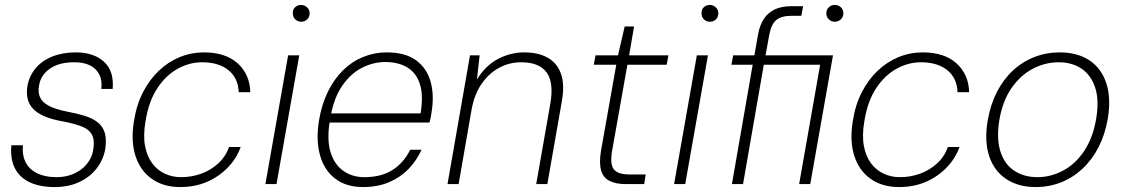

<svg xmlns="http://www.w3.org/2000/svg" viewBox="-20 -745 4550 777"><path d="M201 12Q142 12 101 -7Q60 -26 40.5 -63.5Q21 -101 26 -157H73Q69 -115 85 -86Q101 -57 133 -42.5Q165 -28 208 -28Q248 -28 280 -42.5Q312 -57 332 -82Q352 -107 357 -137Q364 -177 352.5 -199Q341 -221 312.5 -232.5Q284 -244 238 -253Q197 -260 167 -271.5Q137 -283 118.5 -300Q100 -317 93 -341Q86 -365 91 -397Q98 -437 123.5 -468Q149 -499 191 -516Q233 -533 287 -533Q359 -533 400.5 -495.5Q442 -458 436 -385H390Q396 -434 367.5 -463.5Q339 -493 280 -493Q218 -493 181 -466.5Q144 -440 138 -398Q133 -373 141.5 -352.5Q150 -332 176.5 -317.5Q203 -303 253 -293Q291 -286 322 -276.5Q353 -267 374 -251Q395 -235 403.5 -209Q412 -183 406 -142Q398 -97 370 -62Q342 -27 299 -7.5Q256 12 201 12Z M709 12Q641 12 594 -21.5Q547 -55 528 -115Q509 -175 522 -254Q532 -320 558.5 -371.5Q585 -423 623 -459Q661 -495 707.5 -514Q754 -533 805 -533Q893 -533 942 -488.5Q991 -444 993 -372H946Q944 -429 904.5 -461Q865 -493 798 -493Q747 -493 699.5 -467Q652 -441 617 -388.5Q582 -336 569 -255Q559 -197 567 -154.5Q575 -112 596 -84Q617 -56 647.5 -42Q678 -28 712 -28Q755 -28 794 -42Q833 -56 863 -83.5Q893 -111 907 -150H954Q937 -103 901.5 -66.5Q866 -30 817.5 -9Q769 12 709 12Z M1054 0 1146 -521H1191L1099 0ZM1199 -657Q1185 -657 1175 -666.5Q1165 -676 1165 -691Q1164 -706 1174 -715.5Q1184 -725 1198 -725Q1212 -725 1222.5 -715.5Q1233 -706 1233 -691Q1233 -676 1223 -666.5Q1213 -657 1199 -657Z M1449 12Q1381 12 1336.5 -22Q1292 -56 1275 -117Q1258 -178 1271 -258Q1282 -323 1307 -374Q1332 -425 1368 -460.5Q1404 -496 1449.5 -514.5Q1495 -533 1545 -533Q1621 -533 1664.5 -500.5Q1708 -468 1723 -413Q1738 -358 1726 -288Q1725 -278 1723 -269Q1721 -260 1718 -249H1301L1307 -286H1682Q1694 -358 1679.5 -404Q1665 -450 1628.5 -472Q1592 -494 1539 -494Q1491 -494 1445.5 -471Q1400 -448 1366 -399.5Q1332 -351 1318 -275L1315 -257Q1302 -181 1317.5 -130Q1333 -79 1369.5 -53.5Q1406 -28 1454 -28Q1522 -28 1567.5 -56.5Q1613 -85 1640 -139H1686Q1666 -95 1633 -61Q1600 -27 1554 -7.5Q1508 12 1449 12Z M1791 0 1882 -521H1921L1910 -423Q1944 -479 1994.5 -506Q2045 -533 2102 -533Q2158 -533 2196.5 -511.5Q2235 -490 2250.5 -445.5Q2266 -401 2253 -331L2195 0H2150L2207 -325Q2222 -411 2192 -452Q2162 -493 2089 -493Q2041 -493 1999.5 -470.5Q1958 -448 1928.5 -405Q1899 -362 1888 -299L1836 0Z M2513 0Q2473 0 2447.5 -12.5Q2422 -25 2413 -54.5Q2404 -84 2412 -134L2474 -483H2383L2390 -521H2481L2508 -638H2546L2526 -521H2685L2678 -483H2519L2457 -134Q2448 -82 2463.5 -60.5Q2479 -39 2529 -39H2593L2587 0Z M2708 0 2800 -521H2845L2753 0ZM2853 -657Q2839 -657 2829 -666.5Q2819 -676 2819 -691Q2818 -706 2828 -715.5Q2838 -725 2852 -725Q2866 -725 2876.5 -715.5Q2887 -706 2887 -691Q2887 -676 2877 -666.5Q2867 -657 2853 -657Z M2942 0 3026 -483H2940L2947 -521H3033L3048 -607Q3055 -644 3071.5 -669Q3088 -694 3115.5 -707Q3143 -720 3184 -720H3230L3223 -681H3183Q3142 -681 3121.5 -664Q3101 -647 3093 -603L3078 -521H3351L3259 0H3214L3299 -483H3071L2987 0ZM3358 -657Q3344 -657 3334 -667Q3324 -677 3324 -691Q3324 -706 3334 -715.5Q3344 -725 3358 -725Q3373 -725 3383 -715.5Q3393 -706 3393 -691Q3393 -677 3383 -667Q3373 -657 3358 -657Z M3618 12Q3550 12 3503 -21.5Q3456 -55 3437 -115Q3418 -175 3431 -254Q3441 -320 3467.5 -371.5Q3494 -423 3532 -459Q3570 -495 3616.5 -514Q3663 -533 3714 -533Q3802 -533 3851 -488.5Q3900 -444 3902 -372H3855Q3853 -429 3813.5 -461Q3774 -493 3707 -493Q3656 -493 3608.5 -467Q3561 -441 3526 -388.5Q3491 -336 3478 -255Q3468 -197 3476 -154.5Q3484 -112 3505 -84Q3526 -56 3556.5 -42Q3587 -28 3621 -28Q3664 -28 3703 -42Q3742 -56 3772 -83.5Q3802 -111 3816 -150H3863Q3846 -103 3810.5 -66.5Q3775 -30 3726.5 -9Q3678 12 3618 12Z M4171 12Q4101 12 4052 -20.5Q4003 -53 3983 -113.5Q3963 -174 3977 -257Q3988 -321 4014 -372Q4040 -423 4078.5 -459Q4117 -495 4165.5 -514Q4214 -533 4268 -533Q4340 -533 4388.5 -501Q4437 -469 4457 -408.5Q4477 -348 4463 -264Q4452 -201 4426 -150Q4400 -99 4361 -62.5Q4322 -26 4274 -7Q4226 12 4171 12ZM4178 -28Q4232 -28 4282 -54.5Q4332 -81 4367.5 -134Q4403 -187 4416 -264Q4429 -341 4411.5 -392Q4394 -443 4355.5 -468Q4317 -493 4265 -493Q4210 -493 4160 -467Q4110 -441 4073.5 -388.5Q4037 -336 4024 -258Q4012 -182 4029 -130.5Q4046 -79 4085.5 -53.5Q4125 -28 4178 -28Z"/></svg>

Font: DM Sans 10pt ExtraLight
Style: Italic
Weight: 250
Italic angle: -10°
Version: Version 4.004;gftools[0.9.30]